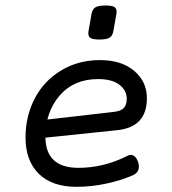

<svg xmlns="http://www.w3.org/2000/svg" viewBox="-20 -686 640 716"><path d="M75.2 -172.9Q75.2 -86.9 124.5 -38.1Q173.8 10.7 265.1 10.7Q319.8 10.7 375.7 -1.2Q431.6 -13.2 475.1 -32.2Q505.9 -45.9 495.1 -81.1Q489.3 -99.1 478.3 -105.5Q467.3 -111.8 455.6 -105Q366.7 -60.1 272.5 -60.1Q149.4 -60.1 149.4 -176.3Q149.4 -268.1 202.4 -329.6Q255.4 -391.1 345.7 -391.1Q397 -391.1 424.8 -370.4Q452.6 -349.6 452.6 -317.4Q452.6 -294.9 441.7 -283.2Q430.7 -271.5 403.3 -268.6L139.2 -238.3L123 -169.9L418.5 -200.7Q527.8 -212.4 527.8 -319.8Q527.8 -381.8 480.2 -421.9Q432.6 -461.9 353 -461.9Q272 -461.9 208 -423.3Q144 -384.8 109.6 -318.8Q75.2 -252.9 75.2 -172.9ZM321.3 -633.8 310.1 -570.3Q307.1 -552.7 315.7 -545.7Q324.2 -538.6 351.1 -538.6Q377.9 -538.6 388.9 -545.7Q399.9 -552.7 402.8 -570.3L414.1 -633.8Q417 -651.4 408.7 -658.4Q400.4 -665.5 373.5 -665.5Q346.7 -665.5 335.4 -658.4Q324.2 -651.4 321.3 -633.8Z"/></svg>

Font: Courier Prime Sans
Style: Regular
Weight: 300
Italic angle: -10°
Designer: Alan Dague-Greene
Foundry: Quote-Unquote Apps
Version: Version 3.23